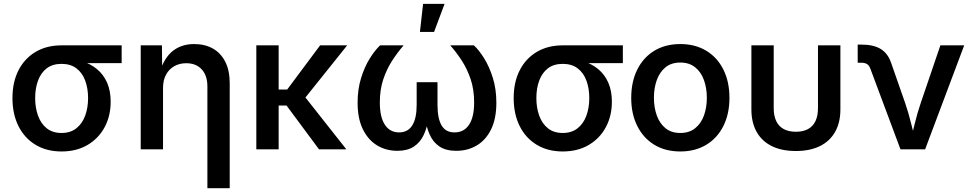

<svg xmlns="http://www.w3.org/2000/svg" viewBox="-20 -784 5102 1008"><path d="M303.2 11.2Q224.6 11.2 166.5 -23.9Q108.4 -59.1 76.9 -122.1Q45.4 -185.1 45.4 -269Q45.4 -353 77.1 -415Q108.9 -477.1 166.7 -511.5Q224.6 -545.9 303.2 -545.9H618.7V-452.6H379.9L303.2 -448.7Q255.9 -448.7 225.3 -425.3Q194.8 -401.9 179.7 -361.1Q164.6 -320.3 164.6 -269Q164.6 -218.3 179.7 -176.5Q194.8 -134.8 225.3 -110.4Q255.9 -85.9 303.2 -85.9Q350.1 -85.9 381.1 -110.6Q412.1 -135.3 427.2 -176.8Q442.4 -218.3 442.4 -269Q442.4 -320.3 427.2 -361.1Q412.1 -401.9 381.1 -425.3Q350.1 -448.7 303.2 -448.7V-477.5Q360.8 -477.5 408.2 -463.4Q455.6 -449.2 489.7 -420.7Q523.9 -392.1 542.5 -349.4Q561 -306.6 561 -250Q561 -175.3 529.3 -116.2Q497.6 -57.1 439.5 -22.9Q381.3 11.2 303.2 11.2Z M835.9 -321.8V0H718.8V-545.9H830.1L831.5 -411.6H820.8Q844.2 -483.4 889.2 -518.1Q934.1 -552.7 999.5 -552.7Q1055.7 -552.7 1097.7 -529.1Q1139.6 -505.4 1162.8 -459.5Q1186 -413.6 1186 -347.2V204.1H1068.8V-330.6Q1068.8 -387.2 1039.1 -419.7Q1009.3 -452.1 957.5 -452.1Q922.9 -452.1 895.3 -436.8Q867.7 -421.4 851.8 -392.3Q835.9 -363.3 835.9 -321.8Z M1442.9 -545.9V0H1325.7V-545.9ZM1802.7 -545.9 1549.8 -230H1407.2V-314H1487.8L1660.6 -545.9ZM1654.8 0 1481.4 -233.9 1561 -300.8 1798.3 0Z M2066.4 7.8Q2006.8 7.8 1959.7 -20.8Q1912.6 -49.3 1885 -105.5Q1857.4 -161.6 1857.4 -244.6Q1857.4 -315.4 1875.7 -374.5Q1894 -433.6 1921.6 -477.5Q1949.2 -521.5 1975.6 -545.9H2099.1Q2066.9 -508.8 2038.3 -464.6Q2009.8 -420.4 1991.9 -366.7Q1974.1 -313 1974.1 -246.1Q1974.1 -169.4 2000.5 -129.2Q2026.9 -88.9 2075.2 -88.9Q2121.1 -88.9 2144.3 -125.5Q2167.5 -162.1 2167.5 -233.9V-352.5H2276.9V-233.9Q2276.9 -162.1 2298.3 -125.5Q2319.8 -88.9 2366.2 -88.9Q2416 -88.9 2442.6 -129.2Q2469.2 -169.4 2469.2 -246.1Q2469.2 -314.5 2450.7 -368.9Q2432.1 -423.3 2403.6 -467Q2375 -510.7 2343.8 -545.9H2467.8Q2493.7 -522.5 2521 -479Q2548.3 -435.5 2567.1 -376.2Q2585.9 -316.9 2585.9 -244.6Q2585.9 -161.1 2558.3 -105Q2530.8 -48.8 2483.2 -20.5Q2435.5 7.8 2375.5 7.8Q2321.3 7.8 2287.6 -14.6Q2253.9 -37.1 2236.1 -76.9Q2218.3 -116.7 2211.4 -168H2230Q2223.1 -115.2 2204.6 -75.7Q2186 -36.1 2152.3 -14.2Q2118.7 7.8 2066.4 7.8ZM2184.6 -616.2 2201.2 -763.7H2314L2258.8 -616.2Z M2934.6 11.2Q2856 11.2 2797.9 -23.9Q2739.7 -59.1 2708.3 -122.1Q2676.8 -185.1 2676.8 -269Q2676.8 -353 2708.5 -415Q2740.2 -477.1 2798.1 -511.5Q2856 -545.9 2934.6 -545.9H3250V-452.6H3011.2L2934.6 -448.7Q2887.2 -448.7 2856.7 -425.3Q2826.2 -401.9 2811 -361.1Q2795.9 -320.3 2795.9 -269Q2795.9 -218.3 2811 -176.5Q2826.2 -134.8 2856.7 -110.4Q2887.2 -85.9 2934.6 -85.9Q2981.4 -85.9 3012.5 -110.6Q3043.5 -135.3 3058.6 -176.8Q3073.7 -218.3 3073.7 -269Q3073.7 -320.3 3058.6 -361.1Q3043.5 -401.9 3012.5 -425.3Q2981.4 -448.7 2934.6 -448.7V-477.5Q2992.2 -477.5 3039.6 -463.4Q3086.9 -449.2 3121.1 -420.7Q3155.3 -392.1 3173.8 -349.4Q3192.4 -306.6 3192.4 -250Q3192.4 -175.3 3160.6 -116.2Q3128.9 -57.1 3070.8 -22.9Q3012.7 11.2 2934.6 11.2Z M3551.8 11.2Q3473.1 11.2 3415.3 -23.9Q3357.4 -59.1 3325.7 -122.6Q3293.9 -186 3293.9 -270Q3293.9 -355 3325.7 -418.7Q3357.4 -482.4 3415.3 -517.6Q3473.1 -552.7 3551.8 -552.7Q3629.9 -552.7 3688 -517.6Q3746.1 -482.4 3777.8 -418.7Q3809.6 -355 3809.6 -270Q3809.6 -186 3777.8 -122.6Q3746.1 -59.1 3688 -23.9Q3629.9 11.2 3551.8 11.2ZM3551.8 -85.9Q3598.6 -85.9 3629.6 -110.8Q3660.6 -135.7 3675.8 -177.7Q3690.9 -219.7 3690.9 -270.5Q3690.9 -321.3 3675.8 -363.5Q3660.6 -405.8 3629.6 -430.7Q3598.6 -455.6 3551.8 -455.6Q3504.4 -455.6 3473.9 -430.7Q3443.4 -405.8 3428.2 -363.8Q3413.1 -321.8 3413.1 -270.5Q3413.1 -219.7 3428.2 -177.7Q3443.4 -135.7 3473.9 -110.8Q3504.4 -85.9 3551.8 -85.9Z M4158.2 8.8Q4084.5 8.8 4032.2 -16.8Q3980 -42.5 3952.4 -91.6Q3924.8 -140.6 3924.8 -209.5V-545.9H4042V-216.3Q4042 -175.8 4055.2 -148.2Q4068.4 -120.6 4094.5 -106.4Q4120.6 -92.3 4158.2 -92.3Q4196.3 -92.3 4222.2 -106.4Q4248 -120.6 4261.2 -148.2Q4274.4 -175.8 4274.4 -216.3V-545.9H4392.1V-209.5Q4392.1 -140.6 4364.3 -91.6Q4336.4 -42.5 4284.2 -16.8Q4231.9 8.8 4158.2 8.8Z M4707.5 0 4549.8 -422.4Q4543.5 -440.4 4532.2 -447.5Q4521 -454.6 4501.5 -454.6H4482.9V-549.8H4503.9Q4566.4 -549.8 4604.2 -526.6Q4642.1 -503.4 4659.2 -451.7L4732.4 -242.2Q4750 -190.4 4762.7 -138.4Q4775.4 -86.4 4789.1 -34.2H4757.3Q4771 -86.4 4783.4 -138.4Q4795.9 -190.4 4813.5 -242.2L4917 -545.9H5042L4836.9 0Z"/></svg>

Font: Inter Cardless
Style: Medium
Weight: 500
Designer: Rasmus Andersson
Foundry: rsms
Version: Version 4.001;git-9221beed3